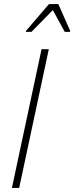

<svg xmlns="http://www.w3.org/2000/svg" viewBox="-20 -932 368 952"><path d="M39 0 186 -688H222L75 0ZM108 -774 109 -779 223 -912H269L328 -779L327 -774H301L242 -882L136 -774Z"/></svg>

Font: Saira SemiCondensed Thin
Style: Italic
Weight: 250
Width: 4
Italic angle: -12°
Designer: Hector Gatti with collaboration of the Omnibus-Type team
Foundry: Omnibus-Type
Version: Version 1.101